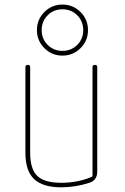

<svg xmlns="http://www.w3.org/2000/svg" viewBox="-20 -800 540 830"><path d="M245.1 9.8Q165 9.8 127.4 -25.9Q89.8 -61.5 89.8 -139.6V-509.8Q89.8 -519.5 100.1 -519.5Q110.4 -519.5 110.4 -509.8V-139.6Q110.4 -69.3 141.1 -39.6Q171.9 -9.8 245.1 -9.8Q315.4 -9.8 376 -35.2Q379.9 -36.1 379.9 -42V-509.8Q379.9 -519.5 390.1 -519.5Q400.4 -519.5 400.4 -509.8V-58.6Q400.4 -20.5 366.2 -9.8Q305.7 9.8 245.1 9.8ZM314 -733.9Q288.1 -759.8 250 -759.8Q211.9 -759.8 186 -733.9Q160.2 -708 160.2 -669.9Q160.2 -631.8 186 -606Q211.9 -580.1 250 -580.1Q288.1 -580.1 314 -606Q339.8 -631.8 339.8 -669.9Q339.8 -708 314 -733.9ZM328.1 -591.8Q295.9 -559.6 250 -559.6Q204.1 -559.6 171.9 -591.8Q139.6 -624 139.6 -669.9Q139.6 -715.8 171.9 -748Q204.1 -780.3 250 -780.3Q295.9 -780.3 328.1 -748Q360.4 -715.8 360.4 -669.9Q360.4 -624 328.1 -591.8Z"/></svg>

Font: Rounded Mgen+ 1mn thin
Style: Regular
Weight: 100
Designer: [Source Han Sans]
Ryoko NISHIZUKA  (kana & ideographs); Paul D. Hunt (Latin, Greek & Cyrillic); Wenlong ZHANG  (bopomofo
Version: Version 1.059.20150602